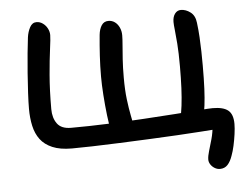

<svg xmlns="http://www.w3.org/2000/svg" viewBox="-48 -563 990 768"><g transform="rotate(-5 447.0 -179.5)"><path d="M805 145.2Q794.2 145.2 784 139.1Q773.8 133 767.7 123.5Q761.6 114 761.6 104Q761.6 90.4 767.7 70.2Q773.8 50 781.2 23.7Q788.6 -2.6 790.8 -32.8L800.2 -14.2Q782.4 -13 742.5 -10.1Q702.6 -7.2 648.3 -4.2Q594 -1.2 533.7 1.6Q473.4 4.4 414 6.8Q354.6 9.2 304.8 10.6Q255 12 222 12Q175 12 144.1 -1.2Q113.2 -14.4 96 -37.4Q78.8 -60.4 71.8 -92.1Q64.8 -123.8 64.8 -160.6Q64.8 -186.6 66.8 -224.5Q68.8 -262.4 71.9 -304.2Q75 -346 78.7 -383.5Q82.4 -421 85.6 -446.2Q88.6 -468.2 98.1 -486Q107.6 -503.8 124.8 -503.8Q138.4 -503.8 150 -495.5Q161.6 -487.2 168.4 -474.3Q175.2 -461.4 175.2 -447.6Q175.2 -433 169.6 -391.7Q164 -350.4 158.8 -289.2Q153.6 -228 153.6 -152Q153.6 -116.6 170.3 -93.6Q187 -70.6 225.8 -70.6Q298.6 -70.6 373.7 -73.7Q448.8 -76.8 518.4 -81Q588 -85.2 645.7 -89.3Q703.4 -93.4 743.2 -96.5Q783 -99.6 797 -99.6Q839.6 -99.6 859 -83.8Q878.4 -68 878.4 -29.4Q878.4 -12 875.1 11.7Q871.8 35.4 866.9 57.6Q862 79.8 856 95.6Q848.2 119 836.2 132.1Q824.2 145.2 805 145.2ZM385.4 -35.4Q378.4 -67.4 373.6 -108.5Q368.8 -149.6 366 -190.8Q363.2 -232 363.2 -264Q363.2 -306 365.7 -348Q368.2 -390 372.2 -431Q374.6 -454 384.2 -468.8Q393.8 -483.6 411.8 -483.6Q426.4 -483.6 437.6 -475.4Q448.8 -467.2 455.4 -453Q462 -438.8 462 -421.6Q462 -406.8 459.9 -382.7Q457.8 -358.6 455.6 -325.9Q453.4 -293.2 453.4 -252Q453.4 -202 458 -164.5Q462.6 -127 468.4 -98.2Q474.2 -69.4 479 -44.4ZM755.4 -59.4 663.4 -61.4Q669.8 -88.4 673.7 -120.1Q677.6 -151.8 679.4 -190.8Q681.2 -229.8 681.2 -277Q681.2 -333 678.5 -368.6Q675.8 -404.2 673.4 -424.9Q671 -445.6 671 -456.6Q671 -477 680.3 -489.5Q689.6 -502 704.4 -502Q724.2 -502 742.6 -488.2Q761 -474.4 764.2 -445.4Q768 -415.4 769.6 -386.3Q771.2 -357.2 771.8 -329.1Q772.4 -301 772.4 -273Q772.4 -217.6 770.6 -179.6Q768.8 -141.6 765.3 -113.7Q761.8 -85.8 755.4 -59.4Z"/></g></svg>

Font: Shantell Sans Light
Style: Regular
Weight: 300
Designer: Stephen Nixon, Anya Danilova, Shantell Martin
Foundry: Arrow Type
Version: Version 1.011;[c5ecc13dd]